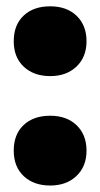

<svg xmlns="http://www.w3.org/2000/svg" viewBox="-20 -578 318 608"><path d="M139 9.5Q87 9.5 55.2 -20.2Q23.5 -50 23.5 -101Q23.5 -152.5 54.8 -182Q86 -211.5 139 -211.5Q191.5 -211.5 222.8 -181.2Q254 -151 254 -101Q254 -51 222.2 -20.8Q190.5 9.5 139 9.5ZM139 -337Q87 -337 55.2 -366.8Q23.5 -396.5 23.5 -447.5Q23.5 -499 54.8 -528.5Q86 -558 139 -558Q191.5 -558 222.8 -527.8Q254 -497.5 254 -447.5Q254 -397.5 222.2 -367.2Q190.5 -337 139 -337Z"/></svg>

Font: Encode Sans SC SemiCondensed ExtraBold
Style: Regular
Weight: 800
Width: 4
Designer: Multiple Designers
Foundry: Impallari Type
Version: Version 3.002